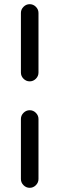

<svg xmlns="http://www.w3.org/2000/svg" viewBox="-20 -736 284 918"><path d="M164 -389Q164 -372 151.5 -359.5Q139 -347 122 -347Q105 -347 92.5 -359.5Q80 -372 80 -389V-674Q80 -691 92.5 -703.5Q105 -716 122 -716Q139 -716 151.5 -703.5Q164 -691 164 -674ZM164 120Q164 137 151.5 149.5Q139 162 122 162Q105 162 92.5 149.5Q80 137 80 120V-167Q80 -184 92.5 -196.5Q105 -209 122 -209Q139 -209 151.5 -196.5Q164 -184 164 -167Z"/></svg>

Font: Jura
Style: Bold
Weight: 700
Designer: Daniel Johnson, Alexei Vanyashin
Foundry: Daniel Johnson
Version: Version 5.103